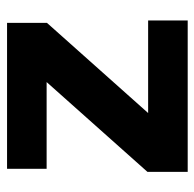

<svg xmlns="http://www.w3.org/2000/svg" viewBox="-24 -542 565 558"><g transform="rotate(-90 259.0 -262.5)"><path d="M39 0V-117L300 -410H48V-525H472V-409L210 -115H479V0Z"/></g></svg>

Font: IBM Plex Sans Devanagari
Style: Bold
Weight: 700
Designer: Mike Abbink, Paul van der Laan, Pieter van Rosmalen, Erin McLaughlin
Foundry: Bold Monday
Version: Version 1.1